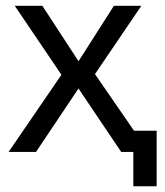

<svg xmlns="http://www.w3.org/2000/svg" viewBox="-20 -531 576 671"><path d="M10 0 194.7 -269.7 31.6 -510.7H128L254.5 -317L378 -510.7H474L311.9 -272L499.5 0H403.6L254.3 -221.7L105.9 0ZM445.9 120V0H422.7V-74.1H527.5V120Z"/></svg>

Font: TikTok Sans Light
Style: Regular
Weight: 300
Version: Version 4.000